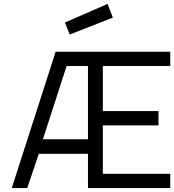

<svg xmlns="http://www.w3.org/2000/svg" viewBox="-20 -960 889 980"><path d="M429 0H849V-73H505V-320H789V-393H505V-623H849V-696H264L40 0H119L178 -175H429ZM320 -623H429V-249H199ZM311 -845 336 -784 556 -870 529 -940Z"/></svg>

Font: TitilliumText22L
Style: 400 wt
Weight: 400
Designer: Campivisivi
Foundry: Campivisivi
Version: 1.000